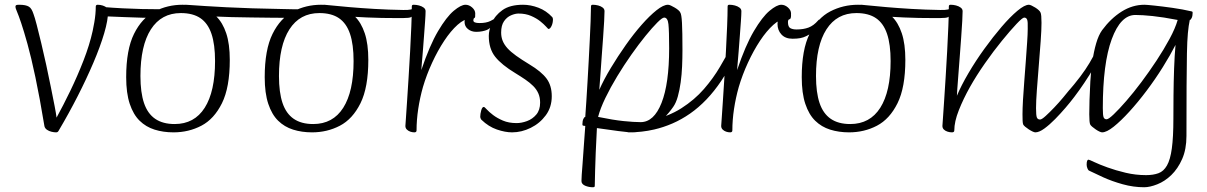

<svg xmlns="http://www.w3.org/2000/svg" viewBox="-20 -544 5081 808"><path d="M216 13Q208 13 197 10.5Q186 8 177.5 2Q169 -4 167 -13Q147 -134 129 -219Q111 -304 95.5 -359.5Q80 -415 69 -447.5Q58 -480 51.5 -495Q45 -510 45 -515Q45 -520 47.5 -522Q50 -524 60 -524Q75 -524 85 -522Q95 -520 101.5 -516Q108 -512 112.5 -504.5Q117 -497 121 -485Q126 -472 134.5 -439.5Q143 -407 153.5 -363Q164 -319 174.5 -271Q185 -223 194 -177.5Q203 -132 210 -97Q213 -82 215 -69.5Q217 -57 218 -49Q246 -100 276 -162Q306 -224 331.5 -289.5Q357 -355 370 -414Q374 -433 377 -450.5Q380 -468 381.5 -484.5Q383 -501 383 -516Q383 -520 385 -522Q387 -524 391 -524Q402 -524 413 -520.5Q424 -517 429 -511Q431 -508 433 -505Q435 -502 435 -497Q435 -460 418.5 -404Q402 -348 373 -280Q344 -212 307 -139.5Q270 -67 228 4Q226 8 223.5 10.5Q221 13 216 13Z M406 -476Q401 -477 399 -483.5Q397 -490 398 -497Q398 -504 401 -509.5Q404 -515 408 -515Q456 -511 496.5 -509Q537 -507 577 -506Q617 -505 663 -505Q670 -505 664.5 -497.5Q659 -490 647 -482Q638 -477 627.5 -473Q617 -469 606 -469Q606 -469 578 -469.5Q550 -470 504.5 -472Q459 -474 406 -476Z M710 13Q667 13 630.5 1.5Q594 -10 567.5 -36Q541 -62 526 -107Q511 -152 511 -219Q511 -335 544 -401.5Q577 -468 631 -496Q685 -524 748 -524Q791 -524 827 -512.5Q863 -501 890 -475Q917 -449 932 -404Q947 -359 947 -292Q947 -176 914 -109.5Q881 -43 827.5 -15Q774 13 710 13ZM715 -22Q798 -22 841.5 -90.5Q885 -159 885 -287Q885 -357 870 -401.5Q855 -446 823.5 -467.5Q792 -489 741 -489Q659 -489 615 -420.5Q571 -352 571 -224Q571 -155 586 -110.5Q601 -66 633 -44Q665 -22 715 -22Z M849 -478Q842 -480 830.5 -484.5Q819 -489 807 -494Q790 -501 775.5 -507.5Q761 -514 756 -519Q751 -524 762 -524Q764 -524 785.5 -522.5Q807 -521 844.5 -518.5Q882 -516 932 -513.5Q982 -511 1042 -509Q1102 -507 1169 -506Q1181 -506 1192.5 -505.5Q1204 -505 1216 -505Q1228 -505 1240 -505Q1252 -505 1264 -505Q1271 -505 1269.5 -501.5Q1268 -498 1261.5 -492.5Q1255 -487 1246 -482Q1237 -477 1227 -473Q1217 -469 1209 -469Q1205 -469 1180 -469Q1155 -469 1117 -469.5Q1079 -470 1036.5 -470.5Q994 -471 954.5 -472Q915 -473 886.5 -474.5Q858 -476 849 -478Z M1293 13Q1250 13 1213.5 1.5Q1177 -10 1150.5 -36Q1124 -62 1109 -107Q1094 -152 1094 -219Q1094 -335 1127 -401.5Q1160 -468 1214 -496Q1268 -524 1331 -524Q1374 -524 1410 -512.5Q1446 -501 1473 -475Q1500 -449 1515 -404Q1530 -359 1530 -292Q1530 -176 1497 -109.5Q1464 -43 1410.5 -15Q1357 13 1293 13ZM1298 -22Q1381 -22 1424.5 -90.5Q1468 -159 1468 -287Q1468 -357 1453 -401.5Q1438 -446 1406.5 -467.5Q1375 -489 1324 -489Q1242 -489 1198 -420.5Q1154 -352 1154 -224Q1154 -155 1169 -110.5Q1184 -66 1216 -44Q1248 -22 1298 -22Z M1677 -468Q1667 -468 1642.5 -468Q1618 -468 1587 -468.5Q1556 -469 1524.5 -470.5Q1493 -472 1468 -473.5Q1443 -475 1432 -478Q1420 -482 1401 -489.5Q1382 -497 1364.5 -505Q1347 -513 1340 -518.5Q1333 -524 1345 -524Q1348 -524 1376.5 -521Q1405 -518 1451 -514Q1497 -510 1555.5 -506.5Q1614 -503 1677 -502Q1719 -501 1720 -512Q1721 -520 1723.5 -518Q1726 -516 1726 -507Q1726 -498 1720 -483Q1717 -476 1710 -472Q1703 -468 1677 -468Z M1724 13Q1715 13 1706.5 10Q1698 7 1692 1Q1686 -5 1686 -14Q1686 -15 1688 -43Q1690 -71 1693 -117Q1696 -163 1699.5 -218Q1703 -273 1706 -329Q1709 -385 1711 -434Q1713 -483 1713 -516Q1713 -520 1714.5 -522Q1716 -524 1721 -524Q1732 -524 1743.5 -521Q1755 -518 1763 -512Q1771 -506 1771 -497Q1771 -483 1769 -455Q1767 -427 1764.5 -393.5Q1762 -360 1759.5 -328Q1757 -296 1755 -274.5Q1753 -253 1753 -249Q1788 -353 1823.5 -413Q1859 -473 1889.5 -498.5Q1920 -524 1939 -524Q1954 -524 1967 -512.5Q1980 -501 1980 -487Q1980 -476 1978 -470.5Q1976 -465 1958 -465Q1934 -465 1905.5 -439.5Q1877 -414 1849.5 -372.5Q1822 -331 1798.5 -280Q1775 -229 1760 -178Q1747 -132 1740 -85.5Q1733 -39 1733 5Q1733 9 1730.5 11Q1728 13 1724 13Z M1984 -410Q1964 -410 1949.5 -421.5Q1935 -433 1935 -452Q1935 -466 1939 -473.5Q1943 -481 1948.5 -484Q1954 -487 1960 -487Q1968 -487 1974 -483.5Q1980 -480 1980 -477Q1980 -470 1976 -468Q1972 -466 1972 -458Q1972 -447 1998 -447Q2026 -447 2043.5 -455.5Q2061 -464 2069 -471Q2073 -473 2074 -473Q2076 -473 2076.5 -471Q2077 -469 2075 -466Q2074 -463 2070 -457Q2066 -450 2059 -442Q2052 -434 2044 -427.5Q2036 -421 2029 -418Q2022 -415 2010 -412.5Q1998 -410 1984 -410Z M2135 13Q2106 13 2071 1Q2036 -11 2006 -40Q2004 -42 2002.5 -46Q2001 -50 2001 -53Q2001 -64 2005 -79Q2009 -94 2016 -94Q2019 -94 2028.5 -83.5Q2038 -73 2055 -60Q2072 -47 2096.5 -36.5Q2121 -26 2154 -26Q2175 -26 2198 -34.5Q2221 -43 2237 -62Q2253 -81 2253 -112Q2253 -134 2245.5 -151Q2238 -168 2224 -182Q2210 -196 2191 -209Q2172 -222 2149 -236Q2091 -271 2064 -305Q2037 -339 2037 -393Q2037 -417 2050 -448Q2063 -479 2094.5 -501.5Q2126 -524 2181 -524Q2213 -524 2246 -511.5Q2279 -499 2304 -472Q2305 -471 2306 -468.5Q2307 -466 2307 -463Q2307 -447 2301 -434.5Q2295 -422 2288 -422Q2287 -422 2278 -432Q2269 -442 2253.5 -454.5Q2238 -467 2215 -477Q2192 -487 2162 -487Q2148 -487 2130.5 -479.5Q2113 -472 2101 -454.5Q2089 -437 2089 -407Q2089 -388 2095.5 -372Q2102 -356 2115.5 -341Q2129 -326 2152 -309.5Q2175 -293 2208 -273Q2258 -243 2280 -213.5Q2302 -184 2302 -139Q2302 -93 2277 -59Q2252 -25 2213.5 -6Q2175 13 2135 13Z M2474 244Q2467 244 2459 242.5Q2451 241 2443.5 238Q2436 235 2431.5 230Q2427 225 2427 218Q2427 201 2431.5 146.5Q2436 92 2443 -14L2435 -15Q2434 -15 2432.5 -16Q2431 -17 2431 -21Q2431 -35 2435 -43.5Q2439 -52 2443 -52Q2445 -80 2447.5 -118Q2450 -156 2452.5 -199.5Q2455 -243 2457.5 -288.5Q2460 -334 2462 -376.5Q2464 -419 2465.5 -455Q2467 -491 2467 -516Q2467 -520 2468.5 -522Q2470 -524 2475 -524Q2486 -524 2497.5 -521Q2509 -518 2516.5 -512Q2524 -506 2524 -497Q2524 -485 2522.5 -455Q2521 -425 2518 -385.5Q2515 -346 2512 -304Q2509 -262 2506.5 -225.5Q2504 -189 2502 -166Q2521 -209 2550.5 -258Q2580 -307 2613.5 -354.5Q2647 -402 2680.5 -440Q2714 -478 2743 -501Q2772 -524 2791 -524Q2796 -524 2803.5 -520.5Q2811 -517 2819.5 -512Q2828 -507 2834.5 -501.5Q2841 -496 2843 -491Q2848 -484 2850 -448Q2852 -412 2852 -333Q2852 -300 2850.5 -265Q2849 -230 2844.5 -197.5Q2840 -165 2832.5 -138Q2825 -111 2813 -94Q2779 -45 2734.5 -16Q2690 13 2640 13Q2625 13 2582 7.5Q2539 2 2492 -5Q2489 57 2487 98.5Q2485 140 2484.5 171.5Q2484 203 2483 237Q2483 241 2481.5 242.5Q2480 244 2474 244ZM2676 -30Q2732 -30 2764 -111Q2796 -192 2796 -341Q2796 -414 2793 -442Q2790 -470 2775 -470Q2767 -470 2746 -449Q2725 -428 2696.5 -393Q2668 -358 2637 -314Q2606 -270 2577.5 -223Q2549 -176 2527.5 -131.5Q2506 -87 2497 -52Q2560 -39 2604 -34.5Q2648 -30 2676 -30Z M2627 13Q2615 13 2622 6.5Q2629 0 2646.5 -9Q2664 -18 2683 -26Q2702 -34 2714 -36Q2792 -53 2847.5 -88.5Q2903 -124 2942.5 -169.5Q2982 -215 3010 -263Q3038 -311 3061 -353Q3068 -365 3072.5 -364.5Q3077 -364 3079 -355Q3081 -346 3079 -332Q3077 -318 3070 -303Q3045 -248 3015.5 -204Q2986 -160 2953 -125.5Q2920 -91 2884 -66Q2848 -41 2810 -24.5Q2772 -8 2733 1Q2707 7 2680 10Q2653 13 2627 13Z M3053 13Q3044 13 3035.5 10Q3027 7 3021 1Q3015 -5 3015 -14Q3015 -15 3017 -43Q3019 -71 3022 -117Q3025 -163 3028.5 -218Q3032 -273 3035 -329Q3038 -385 3040 -434Q3042 -483 3042 -516Q3042 -520 3043.5 -522Q3045 -524 3050 -524Q3061 -524 3072.5 -521Q3084 -518 3092 -512Q3100 -506 3100 -497Q3100 -483 3098 -455Q3096 -427 3093.5 -393.5Q3091 -360 3088.5 -328Q3086 -296 3084 -274.5Q3082 -253 3082 -249Q3117 -353 3152.5 -413Q3188 -473 3218.5 -498.5Q3249 -524 3268 -524Q3283 -524 3296 -512.5Q3309 -501 3309 -487Q3309 -476 3307 -470.5Q3305 -465 3287 -465Q3263 -465 3234.5 -439.5Q3206 -414 3178.5 -372.5Q3151 -331 3127.5 -280Q3104 -229 3089 -178Q3076 -132 3069 -85.5Q3062 -39 3062 5Q3062 9 3059.5 11Q3057 13 3053 13Z M3315 -381Q3285 -381 3268.5 -399Q3252 -417 3252 -443Q3252 -450 3253 -457Q3254 -464 3256 -471Q3261 -487 3271.5 -496.5Q3282 -506 3292 -507Q3309 -507 3309 -480Q3309 -464 3302.5 -463Q3296 -462 3296 -451Q3296 -431 3306 -425.5Q3316 -420 3332 -420Q3361 -420 3382.5 -428Q3404 -436 3423 -458Q3428 -464 3430 -459.5Q3432 -455 3429 -445Q3427 -436 3420 -425Q3413 -414 3399 -406Q3385 -398 3373 -392Q3361 -386 3347.5 -383.5Q3334 -381 3315 -381Z M3553 13Q3510 13 3473.5 1.5Q3437 -10 3410.5 -36Q3384 -62 3369 -107Q3354 -152 3354 -219Q3354 -335 3387 -401.5Q3420 -468 3474 -496Q3528 -524 3591 -524Q3634 -524 3670 -512.5Q3706 -501 3733 -475Q3760 -449 3775 -404Q3790 -359 3790 -292Q3790 -176 3757 -109.5Q3724 -43 3670.5 -15Q3617 13 3553 13ZM3558 -22Q3641 -22 3684.5 -90.5Q3728 -159 3728 -287Q3728 -357 3713 -401.5Q3698 -446 3666.5 -467.5Q3635 -489 3584 -489Q3502 -489 3458 -420.5Q3414 -352 3414 -224Q3414 -155 3429 -110.5Q3444 -66 3476 -44Q3508 -22 3558 -22Z M3937 -468Q3927 -468 3902.5 -468Q3878 -468 3847 -468.5Q3816 -469 3784.5 -470.5Q3753 -472 3728 -473.5Q3703 -475 3692 -478Q3680 -482 3661 -489.5Q3642 -497 3624.5 -505Q3607 -513 3600 -518.5Q3593 -524 3605 -524Q3608 -524 3636.5 -521Q3665 -518 3711 -514Q3757 -510 3815.5 -506.5Q3874 -503 3937 -502Q3979 -501 3980 -512Q3981 -520 3983.5 -518Q3986 -516 3986 -507Q3986 -498 3980 -483Q3977 -476 3970 -472Q3963 -468 3937 -468Z M3986 13Q3977 13 3967.5 10Q3958 7 3952 1Q3946 -5 3946 -14Q3946 -15 3948 -43Q3950 -71 3953 -116.5Q3956 -162 3959.5 -217.5Q3963 -273 3966 -329Q3969 -385 3971 -434Q3973 -483 3973 -516Q3973 -520 3974.5 -522Q3976 -524 3981 -524Q3992 -524 4003.5 -521Q4015 -518 4023 -512Q4031 -506 4031 -497Q4031 -486 4029.5 -456Q4028 -426 4025 -387Q4022 -348 4019 -306Q4016 -264 4013 -227.5Q4010 -191 4008.5 -167.5Q4007 -144 4007 -141Q4025 -184 4055.5 -236Q4086 -288 4122.5 -338.5Q4159 -389 4195 -431Q4231 -473 4261.5 -498.5Q4292 -524 4310 -524Q4314 -524 4321.5 -520.5Q4329 -517 4337 -512Q4345 -507 4351 -501.5Q4357 -496 4359 -491Q4361 -487 4362 -476Q4363 -465 4363 -448Q4363 -419 4359.5 -370.5Q4356 -322 4351.5 -267.5Q4347 -213 4343.5 -165Q4340 -117 4340 -89Q4340 -58 4343.5 -49.5Q4347 -41 4357 -41Q4364 -41 4380.5 -56Q4397 -71 4417 -92Q4437 -113 4454 -133.5Q4471 -154 4479 -164Q4481 -166 4482.5 -168Q4484 -170 4486 -170Q4489 -170 4494.5 -160.5Q4500 -151 4500 -141Q4500 -138 4499.5 -135.5Q4499 -133 4497 -131Q4485 -115 4464.5 -91Q4444 -67 4420.5 -43Q4397 -19 4375 -3Q4353 13 4337 13Q4333 13 4325.5 9.5Q4318 6 4309.5 0.5Q4301 -5 4294.5 -10.5Q4288 -16 4286 -20Q4284 -25 4283.5 -35.5Q4283 -46 4283 -63Q4283 -86 4285 -122.5Q4287 -159 4290.5 -202Q4294 -245 4297 -287.5Q4300 -330 4302.5 -365.5Q4305 -401 4305 -422Q4306 -453 4302.5 -461.5Q4299 -470 4290 -470Q4283 -470 4257.5 -443Q4232 -416 4196.5 -372.5Q4161 -329 4125 -277.5Q4089 -226 4062 -178Q4034 -128 4015 -80Q3996 -32 3996 5Q3996 9 3993.5 11Q3991 13 3986 13Z M4485 -116Q4480 -110 4474.5 -111.5Q4469 -113 4465 -119Q4461 -125 4462 -134Q4463 -143 4470 -153Q4503 -191 4526 -221.5Q4549 -252 4565 -279Q4581 -306 4593 -331.5Q4605 -357 4616 -385Q4617 -388 4623.5 -388Q4630 -388 4634 -381.5Q4638 -375 4631 -355Q4623 -330 4605 -297Q4587 -264 4565 -229Q4543 -194 4521.5 -164Q4500 -134 4485 -116Z M4795 244Q4750 244 4705 231.5Q4660 219 4622.5 202Q4585 185 4563 174Q4559 172 4556 164Q4553 156 4553 149Q4553 138 4555 133Q4557 128 4561 128Q4564 128 4585 138Q4606 148 4640.5 160.5Q4675 173 4717 183Q4759 193 4803 193Q4833 193 4855 185Q4877 177 4891 152.5Q4905 128 4911.5 80.5Q4918 33 4918 -45Q4918 -87 4918.5 -143Q4919 -199 4921 -255.5Q4923 -312 4927 -355Q4905 -312 4873.5 -261.5Q4842 -211 4805.5 -162.5Q4769 -114 4733 -74.5Q4697 -35 4667 -11Q4637 13 4618 13Q4614 13 4606.5 9.5Q4599 6 4591 0.5Q4583 -5 4576.5 -10.5Q4570 -16 4568 -20Q4564 -28 4564 -63Q4564 -86 4565 -122.5Q4566 -159 4568.5 -201.5Q4571 -244 4577 -285.5Q4583 -327 4593 -361.5Q4603 -396 4618 -417Q4655 -467 4700.5 -495.5Q4746 -524 4796 -524Q4805 -524 4838 -520.5Q4871 -517 4914 -511Q4957 -505 4995 -496Q4996 -496 4997.5 -495Q4999 -494 4999 -490Q4999 -477 4995 -468.5Q4991 -460 4987 -460Q4982 -437 4979 -404.5Q4976 -372 4975 -318.5Q4974 -265 4973.5 -181.5Q4973 -98 4973 28Q4973 84 4955 125Q4937 166 4909 193Q4882 219 4850.5 231.5Q4819 244 4795 244ZM4637 -42Q4645 -42 4667 -63Q4689 -84 4719.5 -119Q4750 -154 4783 -198Q4816 -242 4847 -289Q4878 -336 4902 -380.5Q4926 -425 4936 -460Q4874 -472 4830.5 -476.5Q4787 -481 4758 -481Q4696 -481 4658.5 -379Q4621 -277 4621 -89Q4621 -58 4624.5 -50Q4628 -42 4637 -42Z"/></svg>

Font: Briem Hand Thin
Style: Regular
Weight: 100
Designer: Gunnlaugur SE Briem, Eben Sorkin
Foundry: Sorkin Type Co.
Version: Version 1.003